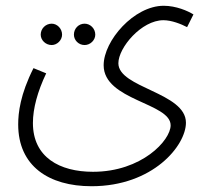

<svg xmlns="http://www.w3.org/2000/svg" viewBox="-20 -415 717 665"><path d="M43 16C43 160 149 230 297 230C510 230 624 89 624 10C624 -95 390 -110 390 -196C390 -250 470 -345 546 -345C574 -345 607 -332 628 -321L650 -365C631 -377 590 -395 547 -395C444 -395 339 -274 339 -189C339 -67 571 -59 571 19C571 71 471 180 302 180C187 180 94 130 94 11C94 -39 110 -98 140 -161L96 -179C50 -88 43 -24 43 16ZM273 -259C293 -259 310 -276 310 -295C310 -316 293 -333 273 -333C252 -333 236 -316 236 -295C236 -276 252 -259 273 -259ZM159 -259C178 -259 195 -276 195 -295C195 -316 178 -333 159 -333C138 -333 121 -316 121 -295C121 -276 138 -259 159 -259Z"/></svg>

Font: Noto Sans Arabic Cond Light
Style: Regular
Weight: 300
Width: 3
Designer: Monotype Design Team, Nadine Chahine, Nizar Qandah and Khaled Hosny
Foundry: Monotype Imaging Inc.
Version: Version 2.012